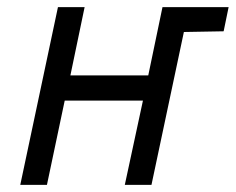

<svg xmlns="http://www.w3.org/2000/svg" viewBox="-20 -520 663 540"><path d="M470 -500 456 -430H497L609 -432L623 -500ZM397 -308H178L218 -500H143L37 0H112L162 -237H382L331 0H406L512 -500H437Z"/></svg>

Font: Advent Pro Medium
Style: Italic
Weight: 500
Italic angle: -12°
Version: Version 3.000